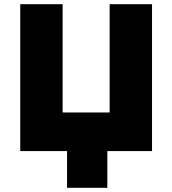

<svg xmlns="http://www.w3.org/2000/svg" viewBox="-20 -720 821 915"><path d="M76.5 0V-700H278.5V-184H502.5V-700H704.5V0ZM299.5 175V-144H491.5V175Z"/></svg>

Font: Geologica Roman Black
Style: Regular
Weight: 900
Designer: Sindre Bremnes, Frode Helland
Foundry: Monokrom Skriftforlag AS
Version: Version 1.010;gftools[0.9.28]